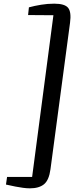

<svg xmlns="http://www.w3.org/2000/svg" viewBox="-20 -868 455 1046"><path d="M275.5 -848Q333 -848 351.2 -825.2Q369.5 -802.5 361.5 -743.5L255 54Q247 113.5 219.8 135.8Q192.5 158 143 158Q126 158 105.2 155.2Q84.5 152.5 64.5 148.5Q44.5 144.5 30.2 141.2Q16 138 12.5 137.5L18.5 96H155L271 -785L133 -786L137.5 -828Q169 -836.5 204 -842.2Q239 -848 275.5 -848Z"/></svg>

Font: Merriweather 36pt Medium
Style: Italic
Weight: 500
Italic angle: -7.8°
Version: Version 2.101